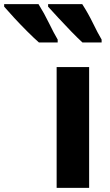

<svg xmlns="http://www.w3.org/2000/svg" viewBox="-194 -902 526 922"><path d="M78 0V-580H234V0ZM-7 -698Q-31 -719 -63.5 -751.5Q-96 -784 -126 -816.5Q-156 -849 -174 -870V-882H-9Q19 -837 41.5 -790.5Q64 -744 83 -712V-698ZM202 -698Q179 -719 147.5 -751.5Q116 -784 86 -816.5Q56 -849 37 -870V-882H201Q230 -837 252.5 -790.5Q275 -744 294 -712V-698Z"/></svg>

Font: Menbere
Style: Regular
Weight: 400
Designer: Aleme Tadesse
Foundry: Sorkin Type Co
Version: Version 1.000